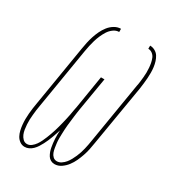

<svg xmlns="http://www.w3.org/2000/svg" viewBox="-180 -838 859 948"><g transform="rotate(30 250.0 -363.5)"><path d="M278 8Q266 8 256 2.5Q246 -3 240 -12.5Q234 -22 230 -33Q226 -44 224 -55.5Q222 -67 220.5 -78.5Q219 -90 218.5 -102Q218 -114 218 -126Q218 -138 219 -150Q215 -138 211 -126Q207 -114 202.5 -102Q198 -90 193 -78.5Q188 -67 182 -55.5Q176 -44 169 -33Q162 -22 152.5 -12.5Q143 -3 131.5 2.5Q120 8 107 8Q92 8 79.5 -1Q67 -10 60 -23Q53 -36 49.5 -51Q46 -66 44.5 -81.5Q43 -97 43 -113Q43 -129 44.5 -145Q46 -161 48 -176.5Q50 -192 53 -208L110 -553Q113 -572 117 -590.5Q121 -609 127 -627.5Q133 -646 141.5 -664Q150 -682 162.5 -698Q175 -714 192.5 -724.5Q210 -735 229 -735V-717Q212 -717 197 -706Q182 -695 172.5 -680Q163 -665 156 -649Q149 -633 144 -616.5Q139 -600 135.5 -583.5Q132 -567 129 -550L72 -205Q69 -191 67.5 -177Q66 -163 64.5 -149Q63 -135 62.5 -121.5Q62 -108 63 -94Q64 -80 66 -66.5Q68 -53 73 -41Q78 -29 87.5 -19.5Q97 -10 111 -10Q124 -10 135.5 -19Q147 -28 155 -39.5Q163 -51 169 -63.5Q175 -76 180 -88.5Q185 -101 189.5 -113.5Q194 -126 198 -139Q202 -152 205.5 -165Q209 -178 212 -190.5Q215 -203 218 -216Q221 -229 223.5 -242Q226 -255 228 -268Q230 -281 233 -294L263 -478H283L252 -294Q250 -281 248 -268Q246 -255 244.5 -242Q243 -229 241.5 -216Q240 -203 238.5 -190Q237 -177 236.5 -164Q236 -151 235.5 -138.5Q235 -126 235 -113Q235 -100 236.5 -87.5Q238 -75 240 -62.5Q242 -50 246 -38.5Q250 -27 259 -18.5Q268 -10 281 -10Q294 -10 306 -18Q318 -26 326.5 -36.5Q335 -47 341.5 -59Q348 -71 353.5 -83.5Q359 -96 363 -108.5Q367 -121 370 -133.5Q373 -146 375.5 -159Q378 -172 380 -185L437 -530Q440 -543 441.5 -556.5Q443 -570 444.5 -584Q446 -598 446 -611.5Q446 -625 445 -638Q444 -651 441.5 -664Q439 -677 434 -689Q429 -701 418.5 -709Q408 -717 395 -717V-735Q410 -735 423.5 -727.5Q437 -720 444.5 -708Q452 -696 456.5 -681.5Q461 -667 463 -651.5Q465 -636 465 -620.5Q465 -605 464 -589.5Q463 -574 461 -558Q459 -542 457 -527L399 -182Q396 -162 392 -143Q388 -124 381.5 -105Q375 -86 366.5 -67.5Q358 -49 345.5 -32.5Q333 -16 315.5 -4Q298 8 278 8Z"/></g></svg>

Font: Iosevka Curly Slab ThObl
Style: Regular
Weight: 100
Italic angle: -9°
Monospace: yes
Designer: Belleve Invis
Foundry: Belleve Invis
Version: Version 11.0.0; ttfautohint (v1.8.3)